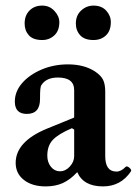

<svg xmlns="http://www.w3.org/2000/svg" viewBox="-20 -655 489 686"><path d="M143 11Q95 11 65.5 -12Q36 -35 36 -73Q36 -149 147 -195L245 -235V-333Q245 -378 187 -378Q145 -378 128 -351Q125 -347 124 -335.5Q123 -324 123 -301Q123 -248 76 -248Q33 -248 33 -292Q33 -328 59 -358Q85 -388 128.5 -406.5Q172 -425 223 -425Q280 -425 319 -400Q340 -386 348 -370.5Q356 -355 356 -327V-97Q356 -42 396 -42Q413 -42 429 -59Q434 -63 442.5 -55.5Q451 -48 448 -43Q412 11 348 11Q278 11 256 -40Q231 -13 204.5 -1Q178 11 143 11ZM194 -43Q214 -43 229.5 -60Q245 -77 245 -97V-192L237 -197Q188 -176 168.5 -155Q149 -134 149 -99Q149 -75 162 -59Q175 -43 194 -43ZM131 -512Q98 -512 83 -529Q68 -546 68 -571Q68 -600 85.5 -617.5Q103 -635 131 -635Q157 -635 174.5 -616Q192 -597 192 -576Q192 -545 174 -528.5Q156 -512 131 -512ZM314 -512Q282 -512 266.5 -529Q251 -546 251 -571Q251 -600 270 -617.5Q289 -635 314 -635Q343 -635 359.5 -617Q376 -599 376 -576Q376 -545 358.5 -528.5Q341 -512 314 -512Z"/></svg>

Font: Junicode SmExp
Style: Bold
Weight: 700
Width: 6
Designer: Peter S. Baker
Version: Version 2.205; ttfautohint (v1.8.4)